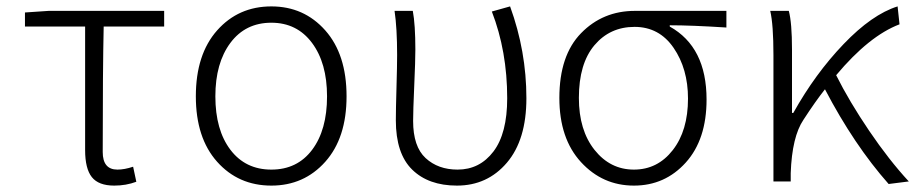

<svg xmlns="http://www.w3.org/2000/svg" viewBox="-20 -567 2860 600"><path d="M337 13Q288 13 267 -13.5Q246 -40 246 -98V-484H58V-528L132 -533H493V-484H304Q301 -350 301 -92Q301 -37 347 -37Q369 -37 396 -46L406 1Q374 13 337 13Z M828 13Q725 13 658.5 -61.5Q592 -136 592 -266Q592 -397 658.5 -472Q725 -547 828 -547Q930 -547 996.5 -472Q1063 -397 1063 -266Q1063 -136 996.5 -61.5Q930 13 828 13ZM1002 -266Q1002 -370 955 -433Q908 -496 828 -496Q747 -496 700 -433Q653 -370 653 -266Q653 -161 700 -99Q747 -37 828 -37Q909 -37 955.5 -99Q1002 -161 1002 -266Z M1408 13Q1319 13 1268 -37Q1217 -87 1217 -191Q1217 -225 1219 -293Q1221 -361 1221 -395Q1221 -479 1213 -533H1270Q1278 -490 1278 -412Q1278 -378 1274.5 -299Q1271 -220 1271 -189Q1271 -109 1310 -73Q1349 -37 1410 -37Q1479 -37 1522 -93.5Q1565 -150 1565 -260Q1565 -407 1517 -531L1574 -547Q1625 -407 1625 -260Q1625 -130 1564 -58.5Q1503 13 1408 13Z M1961 13Q1863 13 1795.5 -60.5Q1728 -134 1728 -261Q1728 -394 1796 -463.5Q1864 -533 1964 -533H2250V-481Q2141 -488 2073 -488V-484Q2188 -420 2188 -256Q2188 -131 2123 -59Q2058 13 1961 13ZM2130 -259Q2130 -352 2085 -417.5Q2040 -483 1963 -483Q1886 -483 1837.5 -425.5Q1789 -368 1789 -261Q1789 -160 1838 -98.5Q1887 -37 1961 -37Q2035 -37 2082.5 -98Q2130 -159 2130 -259Z M2820 0 2757 8Q2649 -114 2558 -288Q2528 -250 2491 -193Q2455 -140 2451 -26V0H2397V-395Q2397 -490 2387 -533H2445Q2455 -496 2455 -412V-214H2459Q2527 -336 2616 -429Q2705 -522 2785 -547L2791 -491Q2696 -455 2593 -332Q2634 -250 2696 -158.5Q2758 -67 2820 0Z"/></svg>

Font: NotoSansHansLight
Style: Regular
Weight: 300
Designer: Ryoko NISHIZUKA  (kana & ideographs); Paul D. Hunt (Latin, Greek & Cyrillic); Wenlong ZHANG  (bopomofo); Sandoll Communi
Foundry: Adobe Systems Incorporated
Version: Version 1.00;December 8, 2021;FontCreator 13.0.0.2675 64-bit